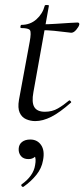

<svg xmlns="http://www.w3.org/2000/svg" viewBox="-20 -473 338 769"><path d="M121.2 12Q102 12 84.6 4.4Q67.2 -3.2 58.8 -21.8Q50.4 -40.4 56 -73.2L99 -306Q105.8 -343 100.2 -351.8Q94.6 -360.6 65 -360.6Q61 -360.6 61.9 -367Q62.8 -373.4 65.8 -373.4Q101 -373.4 125.9 -395.6Q150.8 -417.8 159.2 -450.2Q159.6 -453.4 168.2 -453.1Q176.8 -452.8 175.8 -449.6L113.8 -103.8Q106.2 -63.2 117.4 -44.3Q128.6 -25.4 159.6 -25.4Q189.2 -25.4 212.1 -38.8Q235 -52.2 256.4 -70.4Q258.4 -72.4 262.5 -68.4Q266.6 -64.4 264.4 -62.2Q219.2 -22.2 185.3 -5.1Q151.4 12 121.2 12ZM265.2 -341.8Q262.6 -341.8 242.9 -344.4Q223.2 -347 196.7 -349.6Q170.2 -352.2 145.4 -352.2L147.4 -375.6Q172.6 -375.6 203 -377.6Q233.4 -379.6 258.4 -381.2Q283.4 -382.8 290.4 -382.8Q294.6 -382.8 296.5 -380.4Q298.4 -378 297.4 -374Q295.6 -366 285.5 -353.9Q275.4 -341.8 265.2 -341.8ZM74.2 275Q70.2 277 66.7 272.5Q63.2 268 67.2 265Q90.2 248.6 103.8 229.3Q117.4 210 120.6 188.4Q125.6 161.8 118.1 150.6Q110.6 139.4 100.2 136.8L128.4 127.4Q129.4 146.2 119.7 155.2Q110 164.2 94 164.2Q74.2 164.2 64.1 152.2Q54 140.2 54.8 123Q55.6 105.6 68.1 95.7Q80.6 85.8 101.2 85.8Q129.6 85.8 144.8 108.2Q160 130.6 152.2 169.6Q146.8 201 125.8 227.2Q104.8 253.4 74.2 275Z"/></svg>

Font: Cormorant Light
Style: Italic
Weight: 300
Italic angle: -10°
Designer: Christian Thalmann (Catharsis Fonts)
Foundry: Catharsis Fonts
Version: Version 4.000